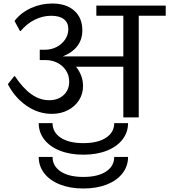

<svg xmlns="http://www.w3.org/2000/svg" viewBox="-20 -670 966 1096"><path d="M926 -638V-580H772V0H684V-289H414Q454 -239 454 -179Q454 -134 431 -98Q408 -62 367.5 -41Q327 -20 276 -20Q200 -20 133.5 -65Q67 -110 26 -187V-191L61 -235H65Q112 -165 160 -131.5Q208 -98 260 -98Q312 -98 343.5 -127.5Q375 -157 375 -204Q375 -240 356.5 -268Q338 -296 307.5 -311.5Q277 -327 242 -327H207V-386H236Q273 -386 303.5 -402Q334 -418 352 -445Q370 -472 370 -504Q370 -541 344.5 -560.5Q319 -580 273 -580Q224 -580 178.5 -557.5Q133 -535 98 -493H94L64 -548V-552Q100 -598 157 -624Q214 -650 278 -650Q358 -650 404 -609Q450 -568 450 -497Q450 -393 338 -348H684V-580H530V-638ZM201 33H280Q280 85 326.5 116Q373 147 456 147Q539 147 585.5 116Q632 85 632 33H711Q711 85 679.5 126Q648 167 590 190Q532 213 456 213Q380 213 322 190Q264 167 232.5 126Q201 85 201 33ZM201 226H280Q280 278 326.5 309Q373 340 456 340Q539 340 585.5 309Q632 278 632 226H711Q711 278 679.5 319Q648 360 590 383Q532 406 456 406Q380 406 322 383Q264 360 232.5 319Q201 278 201 226Z"/></svg>

Font: Amiko
Style: Regular
Weight: 400
Designer: Pablo Impallari, Rodrigo Fuenzalida, Andres Torresi
Foundry: Impallari Type
Version: Version 1.001; ttfautohint (v1.3)